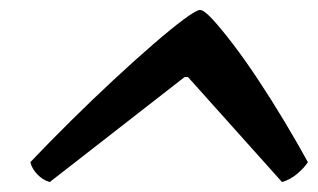

<svg xmlns="http://www.w3.org/2000/svg" viewBox="-20 -737 639 386"><path d="M80 -371Q66 -375 55 -386.5Q44 -398 41 -411Q79 -451 122.5 -494Q166 -537 208.5 -576.5Q251 -616 288 -648Q325 -680 350 -698.5Q375 -717 382 -717Q390 -717 407.5 -698Q425 -679 449 -647.5Q473 -616 499.5 -576Q526 -536 551.5 -493.5Q577 -451 599 -411Q592 -400 578 -388Q564 -376 547 -371L358 -582H351Z"/></svg>

Font: Texturina 12pt
Style: Bold Italic
Weight: 700
Italic angle: -11°
Designer: Guillermo Torres Carreño
Foundry: Omnibus-Type
Version: Version 1.002